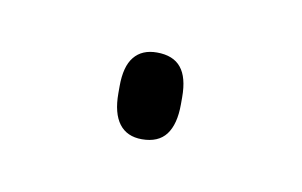

<svg xmlns="http://www.w3.org/2000/svg" viewBox="-27 -91 209 133"><g transform="rotate(10 77.0 -24.5)"><path d="M76.5 6Q66 6 60.5 -1.2Q55 -8.5 55 -22.5V-27.5Q55 -41.5 60.5 -48.2Q66 -55 76.5 -55Q88 -55 93.5 -48.2Q99 -41.5 99 -27.5V-22.5Q99 -8.5 93.5 -1.2Q88 6 76.5 6Z"/></g></svg>

Font: Anek Gurmukhi Thin
Style: Regular
Weight: 250
Designer: Sarang Kulkarni (Gurmukhi), Yesha Goshar (Latin)
Foundry: Ek Type
Version: Version 1.003